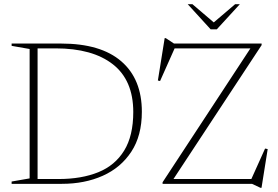

<svg xmlns="http://www.w3.org/2000/svg" viewBox="-20 -878 1328 917"><path d="M35.5 0V-11L121.5 -26V-644L35.5 -659V-670H271.5Q461 -670 559.2 -585.2Q657.5 -500.5 657.5 -344Q657.5 -230 607.2 -153.5Q557 -77 470.8 -38.5Q384.5 0 275.5 0ZM616.5 -343Q616.5 -494.5 519.2 -570.8Q422 -647 245.5 -647H159.5V-23H260.5Q369.5 -23 449.5 -55.5Q529.5 -88 573 -158.8Q616.5 -229.5 616.5 -343ZM1229.5 -670V-662.5L808.5 -23H1180.5L1246 -168.5L1258.5 -166L1229 19H1224L1183.5 0H756.5V-7.5L1176 -647H814L744.5 -491L734 -493.5L766.5 -696H771.5L811 -670ZM1125.5 -858 1015.5 -738H986L876.5 -858H899L1001 -771L1103 -858Z"/></svg>

Font: Newsreader Text ExtraLight
Style: Regular
Weight: 275
Designer: Hugues Gentile
Foundry: Production Type
Version: Version 1.001